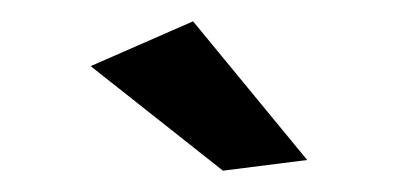

<svg xmlns="http://www.w3.org/2000/svg" viewBox="-20 -772 370 180"><path d="M161 -752 268 -622 189 -612 65 -710Z"/></svg>

Font: Montserrat arm
Style: Regular
Weight: 400
Designer: Julieta Ulanovsky
Foundry: Julieta Ulanovsky
Version: Version 6.000;PS 006.000;hotconv 1.0.88;makeotf.lib2.5.64775